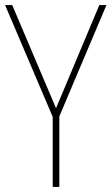

<svg xmlns="http://www.w3.org/2000/svg" viewBox="-20 -734 438 754"><path d="M200 -309 28 -714H0L187 -275V0H213V-277L398 -714H370Z"/></svg>

Font: Noto Sans Oriya Cond Thin
Style: Regular
Weight: 100
Width: 3
Designer: Amélie Bonet and Sol Matas
Foundry: Google LLC
Version: Version 2.006